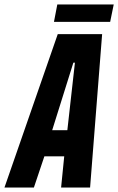

<svg xmlns="http://www.w3.org/2000/svg" viewBox="-65 -841 530 861"><path d="M-45 0 194 -688H393L339 0H209L223 -140H134L87 0ZM169 -257H237L271 -560H264ZM177 -743 192 -821H445L429 -743Z"/></svg>

Font: Saira ExtraCondensed ExtraBold
Style: Italic
Weight: 800
Width: 2
Italic angle: -12°
Designer: Hector Gatti with collaboration of the Omnibus-Type team
Foundry: Omnibus-Type
Version: Version 1.101